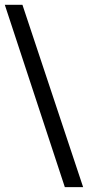

<svg xmlns="http://www.w3.org/2000/svg" viewBox="-30 -773 370 809"><path d="M64.5 -752.9 320.3 15.6H243.2L-9.8 -752.9Z"/></svg>

Font: BabelStone Tibetan Slim
Style: Regular
Weight: 400
Designer: Christopher J. Fynn
Foundry: BabelStone
Version: Version 10.011 October 1, 2023